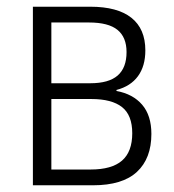

<svg xmlns="http://www.w3.org/2000/svg" viewBox="-20 -552 518 572"><path d="M327 -284V-281Q376 -272 403.5 -240Q431 -208 431 -153Q431 -80 388 -40Q345 0 257 0H78V-532H249Q330 -532 371.5 -499Q413 -466 413 -402Q413 -355 391 -325Q369 -295 327 -284ZM245 -485H133V-304H249Q304 -304 330.5 -327Q357 -350 357 -397Q357 -441 330 -463Q303 -485 245 -485ZM252 -257H133V-47H250Q313 -47 343.5 -73.5Q374 -100 374 -155Q374 -209 343.5 -233Q313 -257 252 -257Z"/></svg>

Font: Noto Sans UI NarrowLight
Style: Regular
Weight: 300
Width: 4
Designer: Monotype Design Team
Foundry: Monotype Imaging Inc.
Version: Version 1.001